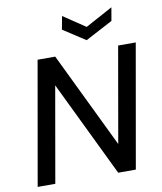

<svg xmlns="http://www.w3.org/2000/svg" viewBox="-97 -995 904 1073"><g transform="rotate(-10 354.5 -458.5)"><path d="M29 0 152 -700H252L514 -158L609 -700H709L586 0H486L224 -542L129 0ZM609 -917 596 -842 441 -760 315 -842 329 -917 454 -833Z"/></g></svg>

Font: DM Sans 20pt Medium
Style: Italic
Weight: 500
Italic angle: -10°
Version: Version 4.004;gftools[0.9.30]